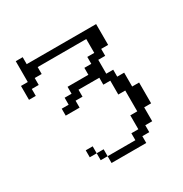

<svg xmlns="http://www.w3.org/2000/svg" viewBox="-108 -500 557 585"><g transform="rotate(-30 170.5 -207.5)"><path d="M97.2 -23.9V-48.3H121.6V-23.9ZM72.8 -48.3V-72.8H97.2V-48.3ZM121.6 0V-23.9H219.2V-48.3H243.7V-97.2H268.1V-170.4H243.7V-219.2H219.2V-243.7H146V-219.2H121.6V-194.8H72.8V-219.2H97.2V-243.7H121.6V-268.1H194.8V-292.5H219.2V-316.9H243.7V-365.7H72.8V-341.3H48.3V-316.9H23.9V-292.5H0V-341.3H23.9V-414.6H48.3V-390.1H292.5V-316.9H268.1V-292.5H243.7V-243.7H268.1V-219.2H292.5V-170.4H316.9V-97.2H292.5V-48.3H268.1V-23.9H243.7V0Z"/></g></svg>

Font: FS Mondwest Regular
Style: Regular
Weight: 400
Designer: NZWStudios2024
Foundry: https://fontstruct.com
Version: Version 1.0